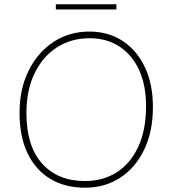

<svg xmlns="http://www.w3.org/2000/svg" viewBox="-20 -867 803 894"><path d="M376 7Q283 7 214.5 -34Q146 -75 108.5 -153Q71 -231 71 -342Q71 -453 113.5 -538.5Q156 -624 229.5 -672Q303 -720 396 -720Q485 -720 551.5 -676Q618 -632 655 -553.5Q692 -475 692 -369Q692 -254 651 -169.5Q610 -85 539 -39Q468 7 376 7ZM376 -24Q460 -24 524 -65Q588 -106 624 -184Q660 -262 660 -373Q660 -471 627.5 -541.5Q595 -612 536 -650.5Q477 -689 397 -689Q311 -689 244.5 -646Q178 -603 140.5 -524.5Q103 -446 103 -340Q103 -187 176 -105.5Q249 -24 376 -24ZM240 -847H522V-823H240Z"/></svg>

Font: Livvic Thin
Style: Regular
Weight: 250
Designer: Jacques Le Bailly, Baron von Fonthausen
Version: Version 1.001; ttfautohint (v1.8.2)